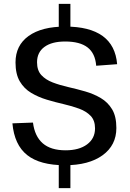

<svg xmlns="http://www.w3.org/2000/svg" viewBox="-20 -845 668 990"><path d="M283 -20H343V125H283ZM283 -825H343V-679H283ZM315 7Q186 7 120 -45.5Q54 -98 44 -209L150 -213Q159 -142 200.5 -106Q242 -70 318 -70Q388 -70 429 -100.5Q470 -131 470 -183Q470 -224 447.5 -247.5Q425 -271 388.5 -284.5Q352 -298 308.5 -308Q265 -318 221.5 -331Q178 -344 141 -366Q104 -388 82 -425.5Q60 -463 60 -523Q60 -611 127.5 -659.5Q195 -708 317 -708Q442 -708 509 -659.5Q576 -611 584 -514L476 -506Q471 -570 431.5 -600.5Q392 -631 316 -631Q247 -631 209 -603Q171 -575 171 -524Q171 -482 193 -458Q215 -434 251.5 -420Q288 -406 332 -396Q376 -386 419.5 -373.5Q463 -361 499.5 -339.5Q536 -318 558 -281.5Q580 -245 580 -185Q580 -96 509 -44.5Q438 7 315 7Z"/></svg>

Font: Pathway Extreme Medium
Style: Regular
Weight: 500
Designer: Eduardo Rodriguez Tunni
Foundry: Eduardo Rodriguez Tunni
Version: Version 1.001;gftools[0.9.26]